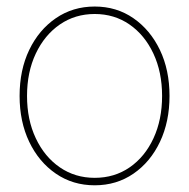

<svg xmlns="http://www.w3.org/2000/svg" viewBox="-20 -550 570 579"><path d="M265.6 8.8Q199.7 8.8 148.4 -26.4Q97.2 -61.5 68.1 -122.3Q39.1 -183.1 39.1 -260.7Q39.1 -338.9 68.1 -399.4Q97.2 -460 148.4 -495.1Q199.7 -530.3 265.6 -530.3Q331.5 -530.3 382.3 -495.1Q433.1 -460 462.2 -399.4Q491.2 -338.9 491.2 -260.7Q491.2 -183.1 462.4 -122.3Q433.6 -61.5 382.6 -26.4Q331.5 8.8 265.6 8.8ZM265.6 -13.7Q325.2 -13.7 371.1 -45.4Q417 -77.1 442.9 -133.1Q468.8 -189 468.8 -260.7Q468.8 -332.5 442.6 -388.4Q416.5 -444.3 370.6 -476.1Q324.7 -507.8 265.6 -507.8Q206.5 -507.8 160.4 -476.1Q114.3 -444.3 87.9 -388.4Q61.5 -332.5 61.5 -260.7Q61.5 -189 87.9 -133.1Q114.3 -77.1 160.4 -45.4Q206.5 -13.7 265.6 -13.7Z"/></svg>

Font: Inter 28pt Thin
Style: Regular
Weight: 250
Designer: Rasmus Andersson
Foundry: rsms
Version: Version 4.001;git-66647c0bb